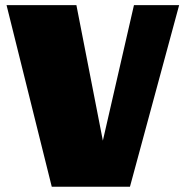

<svg xmlns="http://www.w3.org/2000/svg" viewBox="-20 -710 706 730"><path d="M4.9 -690.4H270.5L371.1 -175.3L489.3 -690.4H661.1L474.1 0H176.8Z"/></svg>

Font: Candal
Style: Regular
Weight: 400
Designer: vernon adams
Foundry: vernon adams
Version: Version 1.000